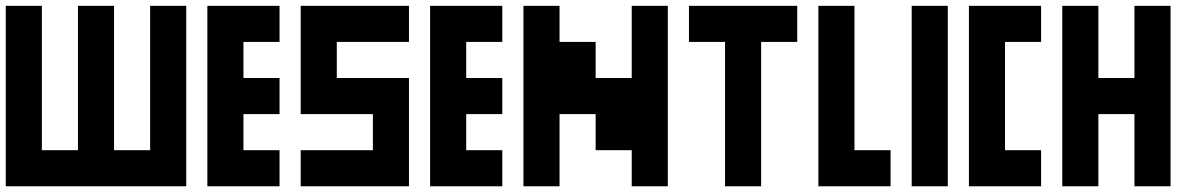

<svg xmlns="http://www.w3.org/2000/svg" viewBox="-20 -445 4147 665"><path d="M0 200.2V-424.8H125V75.2H250V-424.8H375V75.2H500V-424.8H625V200.2Z M698.2 200.2V-424.8H948.2V-299.8H823.2V-174.8H948.2V-49.8H823.2V75.2H948.2V200.2Z M1021.5 200.2V75.2H1271.5V-49.8H1021.5V-424.8H1396.5V-299.8H1146.5V-174.8H1396.5V200.2Z M1469.7 200.2V-424.8H1719.7V-299.8H1594.7V-174.8H1719.7V-49.8H1594.7V75.2H1719.7V200.2Z M1793 200.2V-424.8H1918V-299.8H2043V-174.8H2168V-424.8H2293V200.2H2168V75.2H2043V-49.8H1918V200.2Z M2491.2 200.2V-299.8H2366.2V-424.8H2741.2V-299.8H2616.2V200.2Z M2814.5 200.2V-424.8H2939.5V75.2H3064.5V200.2Z M3137.7 200.2V-424.8H3262.7V200.2Z M3335.9 200.2V-424.8H3585.9V-299.8H3460.9V75.2H3585.9V200.2Z M3659.2 200.2V-424.8H3784.2V-174.8H3909.2V-424.8H4034.2V200.2H3909.2V-49.8H3784.2V200.2Z"/></svg>

Font: Ishtika
Style: Block
Weight: 400
Designer: Kailash Nadh
Version: Version 2.3